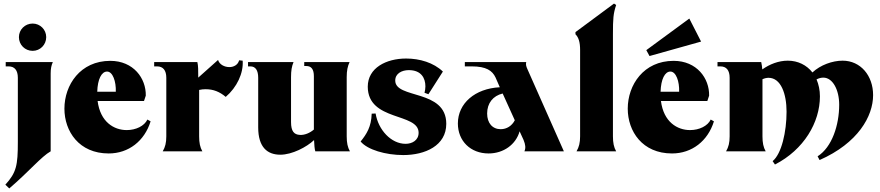

<svg xmlns="http://www.w3.org/2000/svg" viewBox="-20 -848 4933 1076"><path d="M10 187 32 208C143 113 212 29 264 0V-437C264 -464 268 -482 276 -500H12V-476H28C62 -476 80 -454 80 -412V-53C80 79 72 119 10 187ZM163 -563C205 -563 239 -597 239 -640C239 -682 205 -716 163 -716C120 -716 86 -682 86 -640C86 -597 120 -563 163 -563Z M589 12C701 12 790 -58 824 -168L806 -178C789 -142 742 -119 690 -119C619 -119 542 -164 527 -282H787L797 -312C799 -409 728 -507 598 -507C430 -507 341 -372 341 -239C341 -112 423 12 589 12ZM525 -334C527 -404 549 -447 580 -447C612 -447 631 -391 629 -334Z M892 0H1114C1101 -23 1096 -48 1096 -84V-344C1109 -347 1121 -348 1133 -348C1175 -348 1211 -334 1245 -305C1308 -359 1345 -438 1340 -508L1320 -510C1314 -485 1290 -472 1266 -472C1238 -472 1210 -486 1202 -512L1091 -413C1091 -453 1091 -481 1086 -500H844V-476H860C894 -476 912 -454 912 -412V-84C912 -48 906 -24 892 0Z M1551 19C1617 19 1699 -24 1740 -63C1741 -38 1743 -12 1747 0H1941C1928 -23 1923 -48 1923 -84V-416C1923 -452 1928 -476 1939 -500H1685V-478H1697C1725 -478 1739 -459 1739 -421V-122C1717 -103 1687 -90 1660 -92C1628 -94 1611 -112 1611 -164V-416C1611 -452 1615 -476 1625 -500H1370V-476H1383C1412 -476 1427 -454 1427 -412V-134C1427 -22 1479 19 1551 19Z M2240 21C2363 21 2481 -32 2481 -154C2481 -350 2194 -292 2195 -397C2195 -436 2232 -455 2271 -455C2341 -455 2364 -410 2364 -364C2364 -352 2362 -339 2359 -328L2381 -320L2462 -447C2410 -497 2332 -520 2256 -520C2145 -520 2041 -468 2041 -362C2042 -166 2326 -218 2326 -104C2326 -62 2290 -42 2253 -42C2172 -42 2100 -120 2085 -212L2063 -211C2061 -137 2034 -96 2001 -55C2039 -9 2141 21 2240 21Z M2919 0H3140L2936 -460C2928 -477 2926 -488 2929 -500H2585V-476H2624C2705 -476 2739 -452 2757 -414L2781 -359C2642 -352 2546 -269 2546 -156C2546 -58 2617 12 2718 12C2802 12 2871 -38 2892 -112L2914 -64C2925 -37 2927 -19 2919 0ZM2710 -212C2710 -270 2743 -311 2797 -324L2865 -174C2849 -143 2820 -124 2786 -124C2740 -124 2710 -158 2710 -212Z M3211 0H3433C3420 -23 3415 -48 3415 -84V-656C3415 -745 3417 -771 3433 -820L3421 -828L3205 -668V-656C3223 -638 3231 -611 3231 -568V-84C3231 -48 3225 -24 3211 0Z M3746 12C3858 12 3947 -58 3981 -168L3963 -178C3946 -142 3899 -119 3847 -119C3776 -119 3699 -164 3684 -282H3944L3954 -312C3956 -409 3885 -507 3755 -507C3587 -507 3498 -372 3498 -239C3498 -112 3580 12 3746 12ZM3620 -534 3909 -615 3843 -744 3602 -567ZM3682 -334C3684 -404 3706 -447 3737 -447C3769 -447 3788 -391 3786 -334Z M4562 28 4573 49C4788 -46 4873 -196 4873 -315C4873 -424 4803 -508 4702 -508C4645 -508 4578 -484 4533 -442C4501 -483 4452 -508 4395 -508C4343 -508 4293 -488 4252 -459C4251 -473 4249 -486 4246 -500H4001V-476H4017C4051 -476 4069 -454 4069 -412V-84C4069 -48 4063 -24 4049 0H4271C4258 -23 4253 -48 4253 -84V-404C4264 -409 4276 -412 4287 -412C4356 -412 4388 -323 4388 -222C4388 -109 4360 14 4310 55L4323 74C4485 -9 4575 -162 4575 -308C4575 -343 4568 -375 4556 -403C4569 -410 4582 -413 4594 -413C4647 -413 4683 -344 4683 -261C4683 -148 4643 -23 4562 28Z"/></svg>

Font: Sinistre Bold
Style: Regular
Weight: 900
Designer: Jules Durand
Foundry: Collletttivo
Version: Version 69.420;Glyphs 3.2 (3217)